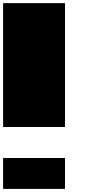

<svg xmlns="http://www.w3.org/2000/svg" viewBox="-20 -1220 640 1240"><path d="M0 0V-199.7H399.9V0ZM0 -399.9V-1199.7H399.9V-399.9Z"/></svg>

Font: 8-bit HUD
Style: Regular
Weight: 400
Designer: lSPl
Foundry: https://fontstruct.com
Version: Version 1.0